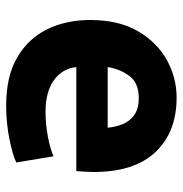

<svg xmlns="http://www.w3.org/2000/svg" viewBox="-5 -575 594 624"><g transform="rotate(-90 292.0 -263.0)"><path d="M287 14Q175 14 110 -54.5Q45 -123 45 -256Q45 -269 46 -284.5Q47 -300 48 -312H386Q381 -358 343 -385Q305 -412 241 -412Q200 -412 160.5 -404.5Q121 -397 96 -386L76 -507Q100 -519 152.5 -529.5Q205 -540 261 -540Q356 -540 417.5 -504Q479 -468 509 -406.5Q539 -345 539 -267Q539 -174 502.5 -111.5Q466 -49 408.5 -17.5Q351 14 287 14ZM285 -109Q335 -109 357.5 -140Q380 -171 386 -210H189Q191 -185 200.5 -161.5Q210 -138 230.5 -123.5Q251 -109 285 -109Z"/></g></svg>

Font: Ubuntu Sans ExtraBold
Style: Regular
Weight: 800
Designer: Dalton Maag Ltd
Foundry: Dalton Maag Ltd
Version: Version 1.006; ttfautohint (v1.8.4.7-5d5b)